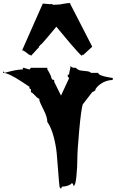

<svg xmlns="http://www.w3.org/2000/svg" viewBox="-21 -1174 749 1240"><path d="M255.4 -1150.9 303.2 -1147Q308.6 -1147 314.5 -1148.4L320.3 -1143.1Q339.4 -1143.1 374.5 -1146L373.5 -1147Q416 -1154.3 426.3 -1154.3L434.6 -1153.3L431.6 -1150.9L574.7 -872.6L517.1 -819.3L514.2 -821.3L506.3 -814Q488.3 -828.6 431.9 -894.8Q375.5 -960.9 342.8 -1001.5Q279.3 -924.3 246.1 -887.7L244.1 -888.2L230 -872.6L231.9 -870.6L179.7 -814L171.9 -821.3L168.5 -819.3Q167.5 -819.8 161.6 -824.5Q155.8 -829.1 151.1 -832.8Q146.5 -836.4 140.6 -840.8Q127 -849.6 122.1 -849.6ZM313.5 -1149.9Q313.5 -1149.9 315.4 -1149.9L314.5 -1148.4Q314.5 -1149.4 313.5 -1149.9ZM312 -1150.9 313.5 -1149.9Q312 -1149.9 312 -1150.9ZM8.8 -703.6Q85.9 -725.6 126.5 -725.6V-736.3Q134.8 -736.3 148.9 -731.2Q163.1 -726.1 170.4 -725.6L178.7 -736.3H284.7V-725.6Q288.6 -721.2 299.8 -699.7Q311 -678.2 311 -670.4V-669.4L319.8 -657.2Q320.8 -659.2 323.2 -659.2Q325.7 -659.2 327.9 -656.2Q330.1 -653.3 330.1 -650.6Q330.1 -647.9 328.6 -646.5L373 -556.6L425.3 -669.4L416.5 -680.2V-692.4H425.3Q425.3 -702.1 429.9 -720.2Q434.6 -738.3 434.6 -748.5Q441.9 -736.3 458.5 -736.3H469.2Q481 -721.7 500.7 -718.5Q520.5 -715.3 539.1 -714.1Q557.6 -712.9 566.4 -703.6H613.3Q613.3 -686 685.5 -673.8Q698.2 -671.4 708 -670.4L706.1 -657.2Q674.3 -657.2 643.6 -640.9Q612.8 -624.5 594.2 -596.7L596.2 -595.2Q596.2 -589.4 585.4 -584Q574.7 -578.6 574.7 -579.1L513.2 -499.5Q502.4 -462.9 490.5 -331.3Q478.5 -199.7 478.5 -147.7Q478.5 -95.7 472.4 -34.9Q466.3 25.9 454.6 25.9Q454.1 25.9 451.7 23.4L452.1 22.5Q452.1 11.2 442.9 8.8Q425.3 29.3 378.9 31.7L373 45.9L363.8 34.2Q359.9 5.4 355 -64.5Q350.1 -134.3 345.2 -184.8Q340.3 -235.4 324.7 -293.9Q309.1 -352.5 284.7 -386.2Q284.7 -418.5 260.3 -465.3Q235.8 -512.2 231.4 -533.2H240.7Q224.6 -535.6 207.3 -555.2Q189.9 -574.7 178.7 -579.1V-601.1Q177.7 -598.6 175.3 -598.6Q172.9 -598.6 170.7 -602.1Q168.5 -605.5 168.5 -608.2Q168.5 -610.8 170.4 -612.8Q164.1 -616.7 122.6 -644.5Q33.2 -703.6 -1 -703.6V-713.9Z"/></svg>

Font: Butcherman
Style: Regular
Weight: 400
Version: Version 001.003